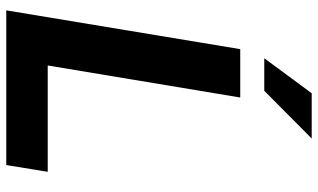

<svg xmlns="http://www.w3.org/2000/svg" viewBox="-216 -774 990 597"><g transform="rotate(90 278.5 -475.0)"><path d="M11.7 0 132.3 -727.5H282.7L183.1 -128.9H513.7L492.7 0ZM160.6 -802.2 269.5 -949.7H410.2L261.7 -802.2Z"/></g></svg>

Font: Inter Display
Style: Bold Italic
Weight: 700
Italic angle: -9.39999°
Designer: Rasmus Andersson
Foundry: rsms
Version: Version 4.000;git-a52131595